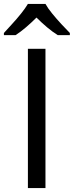

<svg xmlns="http://www.w3.org/2000/svg" viewBox="-46 -964 378 984"><path d="M97 0V-714H187V0ZM187 -944Q199 -922 221.5 -894.5Q244 -867 268.5 -840.5Q293 -814 312 -795V-784H250Q224 -800 196 -823.5Q168 -847 141 -874Q114 -847 87 -824Q60 -801 34 -784H-26V-795Q-8 -815 16 -841Q40 -867 62 -894.5Q84 -922 97 -944Z"/></svg>

Font: Noto IKEA Arabic
Style: Regular
Weight: 400
Designer: Monotype Design Team
Foundry: Monotype Imaging Inc.
Version: Version 1.200